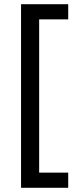

<svg xmlns="http://www.w3.org/2000/svg" viewBox="-20 -734 369 912"><path d="M304 158H80V-714H304V-642H166V86H304Z"/></svg>

Font: sinhala115
Style: Regular
Weight: 400
Designer: Jelle Bosma - Monotype Design Team
Foundry: Monotype Imaging Inc.
Version: Version 2.006